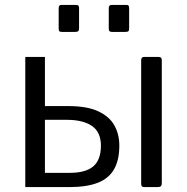

<svg xmlns="http://www.w3.org/2000/svg" viewBox="-20 -762 761 782"><path d="M302 -730V-647Q302 -638 298.5 -635Q295 -632 285 -632H233Q224 -632 221.5 -635Q219 -638 219 -645V-729Q219 -742 230 -742H291Q302 -742 302 -730ZM506 -730V-647Q506 -638 503 -635Q500 -632 490 -632H437Q429 -632 426 -635Q423 -638 423 -645V-729Q423 -742 434 -742H496Q506 -742 506 -730ZM83 0V-530H163V-330H257Q335 -330 380.5 -308.5Q426 -287 446 -251Q466 -215 466 -169Q466 -110 444.5 -72.5Q423 -35 378 -17.5Q333 0 262 0ZM163 -58H264Q329 -58 360 -84.5Q391 -111 391 -169Q391 -224 354.5 -249Q318 -274 252 -274H163ZM639 -17Q639 -7 635 -3.5Q631 0 621 0H570Q561 0 558 -3Q555 -6 555 -14V-516Q555 -530 566 -530H627Q639 -530 639 -517Z"/></svg>

Font: Libre Franklin
Style: Regular
Weight: 400
Designer: Pablo Impallari, Rodrigo Fuenzalida, Nhung Nguyen
Foundry: Impallari Type
Version: Version 3.000